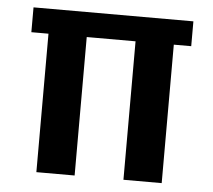

<svg xmlns="http://www.w3.org/2000/svg" viewBox="-45 -621 743 670"><g transform="rotate(5 326.0 -286.0)"><path d="M46 -485V-572H606V-485H545V0H411V-485H240V0H106V-485Z"/></g></svg>

Font: Sintony
Style: Bold
Weight: 700
Designer: Eduardo Rodriguez Tunni
Foundry: Eduardo Rodriguez Tunni
Version: Version 1.001